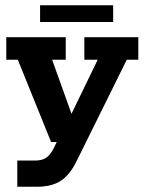

<svg xmlns="http://www.w3.org/2000/svg" viewBox="-20 -542 552 733"><path d="M120 171H46V71H113Q141 71 156.5 60Q172 49 184 26L215 -37L244 0H175L48 -314H4V-400H231V-314H179L260 -88L241 -83L353 -314H302V-400H508V-314H464L272 74Q247 125 212.5 148Q178 171 120 171ZM133 -458V-522H412V-458Z"/></svg>

Font: Rokkitt SemiBold
Style: Bold
Weight: 700
Version: Version 3.103